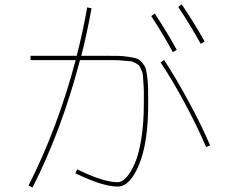

<svg xmlns="http://www.w3.org/2000/svg" viewBox="-20 -836 1040 881"><path d="M674 -762 690 -774Q754 -676 791 -607L773 -597Q723 -688 674 -762ZM798 -804 814 -816Q881 -715 919 -645L901 -635Q849 -728 798 -804ZM660 -360Q660 -183 618.5 -81.5Q577 20 520 20Q451 20 326 -41L334 -59Q454 0 520 0Q540 0 560 -22Q580 -44 598.5 -86Q617 -128 628.5 -200Q640 -272 640 -360Q640 -398 640 -414.5Q640 -431 638 -457Q636 -483 635.5 -492Q635 -501 628 -516.5Q621 -532 618 -535.5Q615 -539 601 -547Q587 -555 579 -555Q571 -555 547.5 -557.5Q524 -560 509 -560Q494 -560 460 -560H347Q263 -239 129 25L111 15Q244 -246 327 -560H120V-580H332Q360 -688 380 -802L400 -798Q378 -676 353 -580H460Q502 -580 524.5 -579.5Q547 -579 572 -575Q597 -571 608.5 -567Q620 -563 632 -549Q644 -535 648 -523Q652 -511 655.5 -483.5Q659 -456 659.5 -431Q660 -406 660 -360ZM717 -549 733 -561Q786 -480 846 -369.5Q906 -259 944 -169L926 -161Q887 -252 828.5 -361.5Q770 -471 717 -549Z"/></svg>

Font: M PLUS 1p Thin
Style: Regular
Weight: 250
Version: Version 1.062